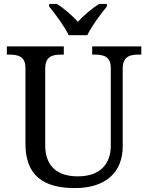

<svg xmlns="http://www.w3.org/2000/svg" viewBox="-20 -951 757 981"><path d="M331 -771H426C447 -816 495 -880 526 -918V-931H487C449 -908 408 -872 378 -840C348 -872 308 -908 270 -931H231V-918C262 -880 310 -816 331 -771ZM362 10C521 10 607 -71 607 -204V-600C607 -663 644 -672 689 -672H702V-714H451V-672H464C508 -672 546 -663 546 -604V-206C546 -115 493 -50 378 -50C281 -50 211 -94 211 -210V-600C211 -663 248 -672 293 -672H306V-714H15V-672H28C72 -672 110 -663 110 -604V-216C110 -53 204 10 362 10Z"/></svg>

Font: Noto Serif Thai
Style: Regular
Weight: 400
Designer: Monotype Design Team
Foundry: Monotype Imaging Inc.
Version: Version 1.901